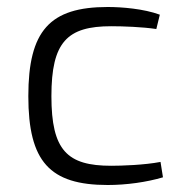

<svg xmlns="http://www.w3.org/2000/svg" viewBox="-20 -517 527 549"><path d="M439 -54C392 -45 327 -43 298 -43C172 -43 127 -87 127 -242C127 -397 172 -442 298 -442C332 -442 387 -440 427 -434L437 -475C391 -492 328 -497 288 -497C122 -497 61 -429 61 -242C61 -55 122 12 288 12C341 12 399 4 446 -10Z"/></svg>

Font: SnT
Style: Regular
Weight: 300
Designer: Natanael Gama
Version: Version 1.001;PS 001.001;hotconv 1.0.70;makeotf.lib2.5.58329